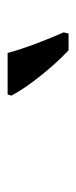

<svg xmlns="http://www.w3.org/2000/svg" viewBox="132 -938 200 504"><g transform="rotate(-90 232.0 -686.0)"><path d="M352 -606H396L399 -619C382 -657 356 -723 345 -766H236L233 -756C255 -713 310 -645 352 -606Z"/></g></svg>

Font: Noto Serif Condensed Semi
Style: Italic
Weight: 600
Width: 3
Italic angle: -12°
Designer: Monotype Design Team
Foundry: Monotype Imaging Inc.
Version: Version 1.901